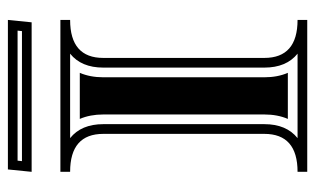

<svg xmlns="http://www.w3.org/2000/svg" viewBox="-172 -606 779 474"><g transform="rotate(-90 217.0 -369.5)"><path d="M376.7 -704.3 377.9 -715.1H56.9L55.7 -704.3ZM112.5 -23.9H321Q286.6 -51.5 286.6 -106V-503.4Q286.6 -557.9 321 -585.4H112.5Q147 -557.9 147 -503.4V-106Q147 -51.5 112.5 -23.9ZM159.9 -47.9Q170.9 -73.2 170.9 -106V-503.4Q170.9 -536.1 159.9 -561.5H273.7Q262.7 -536.1 262.7 -503.4V-106Q262.7 -73.2 273.7 -47.9ZM29.3 -609.4H404.3V-585.4Q310.5 -585.4 310.5 -503.4V-106Q310.5 -23.9 404.3 -23.9V0H29.3V-23.9Q123 -23.9 123 -106V-503.4Q123 -585.4 29.3 -585.4ZM398.4 -680.4H29.3L35.2 -739H404.3Z"/></g></svg>

Font: itsadzokeS01
Style: Regular
Weight: 600
Width: 6
Version: Version 0.46